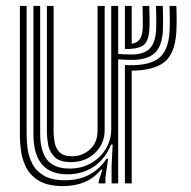

<svg xmlns="http://www.w3.org/2000/svg" viewBox="-20 -620 645 649"><path d="M357.2 0V-58L360.8 -131.5H355.5Q335.2 -81.5 295.9 -55.9Q256.5 -30.2 206.5 -30.8Q93 -31.5 93 -166V-600H115.8V-168.8Q115.8 -109.5 139.4 -79.9Q163 -50.2 214.8 -50.2Q257 -50.2 288.9 -69.1Q320.8 -88 338.4 -118.2Q356 -148.5 356 -182.8V-600H379.5V-437.5Q388.8 -437 401.1 -436.4Q413.5 -435.8 425.5 -435.8Q464.8 -435.8 485 -454.8Q505.2 -473.8 507.8 -519.2Q508.5 -533.2 508.4 -557.1Q508.2 -581 507.2 -600H530.2Q531.2 -580 531.2 -553.8Q531.2 -527.5 530.5 -513.8Q527 -462.5 502.2 -440Q477.5 -417.5 425.5 -417.5Q401.8 -417.5 379.5 -419.5V0ZM193 9Q141 9 111.4 -9.1Q81.8 -27.2 68.1 -54.6Q54.5 -82 50.9 -110.8Q47.2 -139.5 47.2 -160.5V-600H70V-164.8Q70 -144.5 73.2 -118.2Q76.5 -92 88.8 -67.4Q101 -42.8 127.4 -26.8Q153.8 -10.8 200 -10.8Q247.8 -10.8 282.8 -30Q317.8 -49.2 340 -83.5H345.5L336.5 -21.5V0H313.5V-6.8L325.8 -46.5H321.2Q297.5 -17.5 265.5 -4.2Q233.5 9 193 9ZM220 -72Q181 -72 163.9 -89.9Q146.8 -107.8 142.6 -131.5Q138.5 -155.2 138.5 -172.8V-600H161.2V-174Q161.2 -156.8 164.9 -137.6Q168.5 -118.5 181.6 -105.1Q194.8 -91.8 223.5 -91.8Q258.5 -91.8 284.1 -115Q309.8 -138.2 309.8 -178.8V-600H333.8V-181Q333.8 -133.8 301.1 -102.9Q268.5 -72 220 -72ZM402.2 0V-400Q477.8 -396.2 513.2 -420.6Q548.8 -445 553.2 -512.8Q554.2 -529.2 554.1 -556.5Q554 -583.8 553.2 -600H576Q577 -583.5 577.1 -557.2Q577.2 -531 576 -511.2Q571.2 -437.5 535 -409.6Q498.8 -381.8 425.2 -381.2V0ZM402.2 -454.5V-600H425.2V-472.5Q459 -475.5 462 -520Q462.8 -531.5 462.6 -555.6Q462.5 -579.8 461.8 -600H484.5Q485.2 -582.5 485.5 -557.6Q485.8 -532.8 484.8 -519.8Q482.2 -477.8 462.2 -465.5Q442.2 -453.2 402.2 -454.5Z"/></svg>

Font: Big Shoulders Inline Text
Style: Bold
Weight: 700
Designer: Patric King
Foundry: XO Type Co
Version: Version 1.000